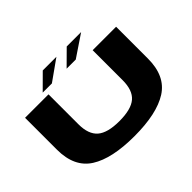

<svg xmlns="http://www.w3.org/2000/svg" viewBox="-159 -1135 1442 1442"><g transform="rotate(-45 562.0 -414.0)"><path d="M553 4Q315 4 192.2 -74Q69.5 -152 69.5 -336.5V-675H318.5V-357Q318.5 -250.5 373.5 -203.2Q428.5 -156 553.2 -156Q678 -156 732.8 -202.8Q787.5 -249.5 787.5 -357V-675H1036.5V-336.5Q1036.5 -152 914 -74Q791.5 4 553 4ZM551 -715 669.5 -832.5H822.5L648 -715ZM297 -715 415 -832.5H560L394.5 -715Z"/></g></svg>

Font: Anybody UltraExpanded ExtraBold
Style: Regular
Weight: 800
Width: 9
Designer: Tyler Finck
Foundry: Etcetera Type Company
Version: Version 1.010; ttfautohint (v1.8.3) -l 8 -r 50 -G 200 -x 14 